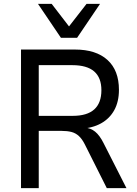

<svg xmlns="http://www.w3.org/2000/svg" viewBox="-20 -976 709 996"><path d="M89 0V-719H369Q478 -719 537.5 -665Q597 -611 597 -510Q597 -449 573 -405Q549 -361 504 -336Q459 -311 396 -308L402 -315L419 -314Q450 -312 473.5 -293Q497 -274 517 -234L636 0H534L420 -227Q406 -255 389 -270.5Q372 -286 350.5 -291.5Q329 -297 300 -297H181V0ZM181 -375H357Q432 -375 469 -408.5Q506 -442 506 -508Q506 -573 468.5 -605.5Q431 -638 355 -638H181ZM296 -780 177 -956H248L338 -839L429 -956H499L380 -780Z"/></svg>

Font: Nunitoga
Style: Medium
Weight: 500
Designer: Vernon Adams
Foundry: Vernon Adams
Version: Version 1.0